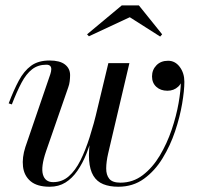

<svg xmlns="http://www.w3.org/2000/svg" viewBox="-20 -700 755 730"><path d="M430 10Q396.5 10 372.5 0.2Q348.5 -9.5 335 -31.8Q321.5 -54 318.8 -90.8Q316 -127.5 325 -181L392 -460H472L405.5 -177.5Q398 -146 391 -115.5Q384 -85 383.8 -60Q383.5 -35 395.5 -20.2Q407.5 -5.5 438 -5.5Q485.5 -5.5 523 -34.2Q560.5 -63 587.8 -108.8Q615 -154.5 632.8 -207Q650.5 -259.5 659 -308Q667.5 -356.5 667.5 -389Q667.5 -416.5 655 -436.5Q642.5 -456.5 619 -456.5V-468Q637.5 -468 649.5 -458.5Q661.5 -449 667.8 -436.2Q674 -423.5 674 -412Q674 -386 657.5 -370.5Q641 -355 616.5 -355Q590.5 -355 574.2 -370Q558 -385 558 -409.5Q558 -434.5 574.8 -451.8Q591.5 -469 619 -469Q646 -469 663.5 -445.5Q681 -422 681 -389Q681 -356 672.5 -305.8Q664 -255.5 645.8 -201Q627.5 -146.5 598.2 -98.5Q569 -50.5 527.2 -20.2Q485.5 10 430 10ZM169 10Q121 10 96.2 -11Q71.5 -32 67.5 -66.5Q63.5 -101 76.5 -141L171.5 -418.5Q173 -423 174 -428.2Q175 -433.5 175 -437Q175 -454 156 -454Q124.5 -454 102 -436.5Q79.5 -419 61.8 -385.5Q44 -352 25 -303L13 -307Q32 -357 51.5 -393.5Q71 -430 98.2 -450Q125.5 -470 168.5 -470Q207.5 -470 227 -454.8Q246.5 -439.5 246.5 -414.5Q246.5 -403.5 245 -391Q243.5 -378.5 239.5 -368L155 -124.5Q135 -65.5 143.2 -36.5Q151.5 -7.5 182 -7.5Q216 -7.5 241.2 -29.5Q266.5 -51.5 285.8 -90Q305 -128.5 321 -179Q337 -229.5 351 -287H360.5Q349 -241 336.5 -197.5Q324 -154 309 -116.5Q294 -79 274.2 -50.5Q254.5 -22 228.8 -6Q203 10 169 10ZM318 -562 311 -569.5 443 -679.5H508L596.5 -569.5L589 -561L473.5 -634.5Z"/></svg>

Font: Bodoni Moda 18pt
Style: Italic
Weight: 400
Italic angle: -13°
Designer: Owen Earl
Foundry: indestructible type
Version: Version 2.005